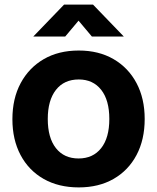

<svg xmlns="http://www.w3.org/2000/svg" viewBox="-20 -806 684 836"><path d="M323 10Q235 10 170 -27Q105 -64 69.5 -131Q34 -198 34 -287Q34 -377 70 -444Q106 -511 170.5 -548.5Q235 -586 323 -586Q410 -586 474.5 -548.5Q539 -511 574.5 -444Q610 -377 610 -288Q610 -198 574.5 -131Q539 -64 474.5 -27Q410 10 323 10ZM322 -116Q385 -116 420.5 -161Q456 -206 456 -288Q456 -370 420.5 -415Q385 -460 323 -460Q259 -460 223.5 -414.5Q188 -369 188 -288Q188 -206 223.5 -161Q259 -116 322 -116ZM125 -647 259 -786H385L519 -647H380L322 -716L264 -647Z"/></svg>

Font: BDO Grotesk
Style: Bold
Weight: 700
Designer: Deni Anggara
Foundry: Lokal Container
Version: Version 2.000